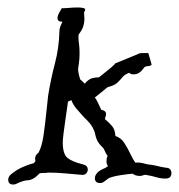

<svg xmlns="http://www.w3.org/2000/svg" viewBox="-20 -482 479 514"><path d="M24 10Q21 12 15 12Q2 12 2 -1Q2 -8 8 -14Q22 -26 38 -33.5Q54 -41 70 -45Q74 -49 75 -51Q74 -53 74 -57Q74 -67 83 -73Q92 -89 96.5 -119.5Q101 -150 104 -181Q107 -212 109 -227Q116 -270 127 -312Q138 -354 139 -397Q139 -405 141.5 -411Q144 -417 147 -424H146Q134 -424 134 -433Q134 -440 138.5 -448Q143 -456 146 -461Q146 -462 146 -462V-461Q144 -459 159.5 -460.5Q175 -462 189 -462Q197 -462 203 -460.5Q209 -459 208 -455Q207 -454 207 -452.5Q207 -451 205 -450Q205 -445 205.5 -440.5Q206 -436 206 -431Q206 -423 203.5 -413.5Q201 -404 193 -393Q190 -390 190 -385Q190 -375 191.5 -364.5Q193 -354 193 -340Q193 -325 191.5 -315Q190 -305 189 -297Q190 -283 195 -269Q198 -267 201 -264Q204 -261 207 -258Q217 -270 226.5 -272.5Q236 -275 245 -275Q257 -285 268 -293.5Q279 -302 286 -309L288 -312L339 -333Q345 -335 349.5 -337.5Q354 -340 361 -340H377L386 -309Q382 -305 377 -305Q368 -305 365 -300L362 -296Q352 -283 338 -283Q330 -283 326 -287Q314 -283 308 -275.5Q302 -268 294 -260.5Q286 -253 269 -249Q263 -245 260 -242L234 -221Q239 -214 243 -205.5Q247 -197 251 -188Q264 -186 264 -176Q264 -174 262 -168Q262 -167 261.5 -166.5Q261 -166 261 -164V-163Q272 -154 280 -144.5Q288 -135 289 -118Q304 -113 313 -99Q322 -85 329 -70Q336 -55 343 -46L346 -47Q354 -47 361 -45.5Q368 -44 375 -42Q388 -41 399.5 -38Q411 -35 424 -33Q432 -33 435.5 -28.5Q439 -24 439 -19Q439 -4 423 -4Q410 -4 398.5 -7.5Q387 -11 375 -13Q374 -13 373 -13.5Q372 -14 370 -14Q366 -14 362.5 -12.5Q359 -11 354 -11Q343 -11 335 -17Q322 -16 302.5 -13Q283 -10 271 -5L259 4Q254 8 248 8Q234 8 234 -5Q234 -12 240 -19Q246 -26 261 -32L269 -37Q265 -44 265 -50Q265 -58 268 -65Q263 -71 261 -77Q260 -79 259 -81Q258 -83 257 -85L255 -87Q243 -99 239.5 -107.5Q236 -116 234.5 -124Q233 -132 227 -142.5Q221 -153 205 -168Q195 -179 185.5 -190Q176 -201 171 -214L162 -210Q162 -210 160 -195.5Q158 -181 155 -161Q152 -141 150 -124Q148 -107 148 -101Q148 -70 160.5 -59.5Q173 -49 202 -42Q215 -39 215 -28Q215 -22 210.5 -17.5Q206 -13 198 -14Q174 -16 152.5 -18Q131 -20 107 -20Q106 -20 105.5 -19.5Q105 -19 104 -19Q100 -19 95.5 -19Q91 -19 86 -18L82 -14Q68 0 55 0.5Q42 1 24 10Z"/></svg>

Font: Are You Serious
Style: Regular
Weight: 400
Designer: Robert E. Leuschke
Foundry: Robert E. Leuschke
Version: Version 1.100